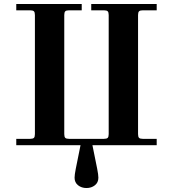

<svg xmlns="http://www.w3.org/2000/svg" viewBox="-20 -732 852 968"><path d="M62 0H386L362 119C358 139 356 154 356 164C356 180 361.8 192.7 373.5 202C385.2 211.3 399.3 216 416 216C432.7 216 446.8 211.3 458.5 202C470.2 192.7 476 180 476 164C476 154 474 139 470 119L446 0H770V-32H700C690.7 -32 684.3 -33.7 681 -37C677.7 -40.3 676 -46.7 676 -56V-656C676 -665.3 677.7 -671.7 681 -675C684.3 -678.3 690.7 -680 700 -680H770V-712H440V-680H504C513.3 -680 519.7 -678.3 523 -675C526.3 -671.7 528 -665.3 528 -656V-56C528 -46.7 526.3 -40.3 523 -37C519.7 -33.7 513.3 -32 504 -32H328C318.7 -32 312.3 -33.7 309 -37C305.7 -40.3 304 -46.7 304 -56V-656C304 -665.3 305.7 -671.7 309 -675C312.3 -678.3 318.7 -680 328 -680H392V-712H62V-680H132C141.3 -680 147.7 -678.3 151 -675C154.3 -671.7 156 -665.3 156 -656V-56C156 -46.7 154.3 -40.3 151 -37C147.7 -33.7 141.3 -32 132 -32H62Z"/></svg>

Font: Km Standard TT
Style: Bold
Weight: 700
Designer: Alexey Kryukov <alexios@thessalonica.org.ru>
Version: Version 2.0.2